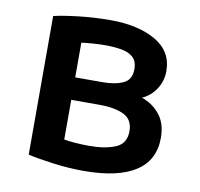

<svg xmlns="http://www.w3.org/2000/svg" viewBox="-66 -603 709 682"><g transform="rotate(10 288.5 -262.0)"><path d="M278 10Q223 10 167 2.5Q111 -5 76 -13V-513Q109 -521 165.5 -527.5Q222 -534 280 -534Q380 -534 443 -497.5Q506 -461 506 -390Q506 -354 487 -325Q468 -296 437 -282Q476 -269 502 -237Q528 -205 528 -153Q528 -72 464.5 -31Q401 10 278 10ZM191 -312H289Q335 -312 364 -325.5Q393 -339 393 -377Q393 -406 377 -420Q361 -434 334.5 -438.5Q308 -443 276 -443Q254 -443 228.5 -441Q203 -439 191 -437ZM282 -81Q339 -81 376.5 -96.5Q414 -112 414 -157Q414 -199 381 -215Q348 -231 294 -231H191V-88Q204 -85 231 -83Q258 -81 282 -81Z"/></g></svg>

Font: Ubuntu Sans SemiBold
Style: Regular
Weight: 600
Designer: Dalton Maag Ltd
Foundry: Dalton Maag Ltd
Version: Version 1.006; ttfautohint (v1.8.4.7-5d5b)